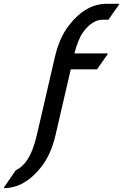

<svg xmlns="http://www.w3.org/2000/svg" viewBox="-90 -767 642 1002"><path d="M-68.4 210 -8.3 122.1Q28.3 104 52.2 67.4Q83.5 19.5 102.5 -63.5L196.3 -468.8Q219.7 -570.3 269.5 -634.3Q356.9 -747.1 465.8 -747.1H531.7L530.8 -742.2L475.6 -664.1H446.8Q391.6 -664.1 344.2 -599.6Q318.4 -564.9 298.3 -488.3H472.2L471.2 -483.4L416.5 -405.3H279.3L200.2 -63.5Q176.8 37.6 127 102.1Q39.1 214.8 -69.8 214.8Z"/></svg>

Font: Nova Script
Style: Regular
Weight: 400
Italic angle: -13°
Version: Version 2.001